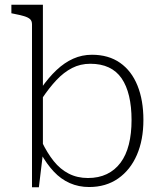

<svg xmlns="http://www.w3.org/2000/svg" viewBox="-20 -778 673 810"><path d="M356 11Q312 11 274.5 -5.5Q237 -22 207 -54Q177 -86 152 -131L157 -179Q179 -133 206.5 -98.5Q234 -64 270 -45.5Q306 -27 351 -27Q396 -27 430.5 -43.5Q465 -60 488.5 -91.5Q512 -123 523.5 -168.5Q535 -214 535 -272Q535 -328 524.5 -372.5Q514 -417 493 -447.5Q472 -478 439 -493.5Q406 -509 361 -509Q319 -509 284 -491Q249 -473 218 -440Q187 -407 157 -362L153 -405Q185 -451 218.5 -482.5Q252 -514 289 -530.5Q326 -547 368 -547Q438 -547 486.5 -513Q535 -479 560 -417Q585 -355 585 -272Q585 -188 557.5 -124.5Q530 -61 478.5 -25Q427 11 356 11ZM115 -675Q115 -690 106.5 -697.5Q98 -705 81 -710Q64 -715 38 -720L28 -722V-758H161V-132V-129L144 12H115Z"/></svg>

Font: Roboto Serif Thin
Style: Regular
Weight: 250
Designer: Greg Gazdowicz
Foundry: Commercial Type
Version: Version 1.004